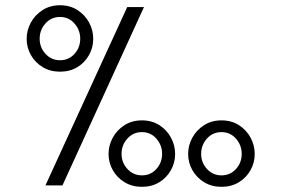

<svg xmlns="http://www.w3.org/2000/svg" viewBox="-20 -703 1066 728"><path d="M945.8 -119.1Q945.8 -85.9 929.7 -57.4Q913.6 -28.8 885.3 -11.7Q856.9 5.4 819.8 5.4Q783.2 5.4 754.6 -11.7Q726.1 -28.8 709.7 -57.4Q693.4 -85.9 693.4 -119.1Q693.4 -151.9 709.2 -180.9Q725.1 -210 753.7 -228.3Q782.2 -246.6 819.8 -246.6Q857.9 -246.6 886.2 -228.3Q914.6 -210 930.2 -180.9Q945.8 -151.9 945.8 -119.1ZM896.5 -119.6Q896.5 -152.3 874.8 -177.2Q853 -202.1 819.8 -202.1Q786.6 -202.1 764.6 -177.5Q742.7 -152.8 742.7 -119.6Q742.7 -86.4 764.9 -62.3Q787.1 -38.1 819.8 -38.1Q853 -38.1 874.8 -62.3Q896.5 -86.4 896.5 -119.6ZM644 -119.1Q644 -85.9 627.9 -57.4Q611.8 -28.8 583.5 -11.7Q555.2 5.4 518.1 5.4Q481.4 5.4 452.9 -11.7Q424.3 -28.8 408 -57.4Q391.6 -85.9 391.6 -119.1Q391.6 -151.9 407.5 -180.9Q423.3 -210 451.9 -228.3Q480.5 -246.6 518.1 -246.6Q556.2 -246.6 584.5 -228.3Q612.8 -210 628.4 -180.9Q644 -151.9 644 -119.1ZM594.7 -119.6Q594.7 -152.3 573 -177.2Q551.3 -202.1 518.1 -202.1Q484.9 -202.1 462.9 -177.5Q440.9 -152.8 440.9 -119.6Q440.9 -86.4 463.1 -62.3Q485.4 -38.1 518.1 -38.1Q551.3 -38.1 573 -62.3Q594.7 -86.4 594.7 -119.6ZM333.5 -555.7Q333.5 -522.5 317.4 -493.9Q301.3 -465.3 272.9 -448.2Q244.6 -431.2 207.5 -431.2Q170.9 -431.2 142.3 -448.2Q113.8 -465.3 97.4 -493.9Q81.1 -522.5 81.1 -555.7Q81.1 -588.4 96.9 -617.4Q112.8 -646.5 141.4 -664.8Q169.9 -683.1 207.5 -683.1Q245.6 -683.1 273.9 -664.8Q302.2 -646.5 317.9 -617.4Q333.5 -588.4 333.5 -555.7ZM284.2 -556.2Q284.2 -588.9 262.5 -613.8Q240.7 -638.7 207.5 -638.7Q174.3 -638.7 152.3 -614Q130.4 -589.4 130.4 -556.2Q130.4 -522.9 152.6 -498.8Q174.8 -474.6 207.5 -474.6Q240.7 -474.6 262.5 -498.8Q284.2 -522.9 284.2 -556.2ZM462.4 -676.3H525.9L216.8 0H152.3Z"/></svg>

Font: Estedad-FD Regular
Style: FD-Regular
Weight: 400
Designer: Amin Abedi
Version: Version 7.3